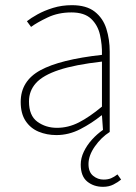

<svg xmlns="http://www.w3.org/2000/svg" viewBox="-20 -510 526 742"><path d="M378 212Q342 212 317 191.5Q292 171 292 126Q292 101 304 76Q316 51 335.5 29.5Q355 8 378 -8L374 -64H372Q335 -34 290.5 -11Q246 12 198 12Q161 12 129.5 -1Q98 -14 79 -42.5Q60 -71 60 -116Q60 -197 136 -238.5Q212 -280 374 -298Q375 -337 366.5 -375Q358 -413 332 -437.5Q306 -462 256 -462Q205 -462 164 -442.5Q123 -423 100 -406L84 -428Q99 -440 125 -454.5Q151 -469 185 -479.5Q219 -490 258 -490Q314 -490 346 -465Q378 -440 391 -399Q404 -358 404 -310V0Q371 21 346.5 56Q322 91 322 124Q322 155 340 169.5Q358 184 380 184Q397 184 409 179Q421 174 434 164L448 184Q436 194 418.5 203Q401 212 378 212ZM200 -16Q244 -16 285 -37Q326 -58 374 -98V-272Q269 -260 207.5 -239.5Q146 -219 119 -189Q92 -159 92 -118Q92 -63 124.5 -39.5Q157 -16 200 -16Z"/></svg>

Font: Source Sans 3 Variable
Style: Regular
Weight: 200
Designer: Paul D. Hunt
Foundry: Adobe Systems Incorporated
Version: Version 3.026